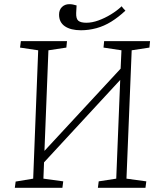

<svg xmlns="http://www.w3.org/2000/svg" viewBox="-20 -900 774 920"><path d="M556 -517 191 -122 188 -44 283 -31 279 0H51L55 -30L139 -44L163 -659L76 -672L80 -703H301L298 -672L212 -659L193 -177L558 -571L562 -659L476 -672L479 -703H699L696 -672L611 -659L586 -44L681 -31L677 0H449L453 -31L537 -44ZM368 -755Q319 -755 291 -774Q263 -793 263 -830Q263 -853 277 -866.5Q291 -880 312 -880Q321 -880 329 -878.5Q337 -877 347 -874L345 -838Q344 -810 355.5 -800.5Q367 -791 394 -791Q421 -791 451.5 -802Q482 -813 511.5 -831Q541 -849 563 -870Q563 -870 565 -867Q567 -864 571 -859.5Q575 -855 581 -849Q548 -818 513.5 -796.5Q479 -775 442 -765Q405 -755 368 -755Z"/></svg>

Font: Literata 18pt ExtraLight
Style: Italic
Weight: 250
Italic angle: -2°
Designer: Latin by Veronika Burian and Jose Scaglione. Greek by Irene Vlachou. Cyrillic by Vera Evstafieva
Foundry: TypeTogether
Version: Version 3.103;gftools[0.9.29]